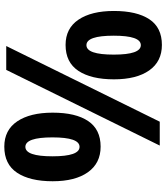

<svg xmlns="http://www.w3.org/2000/svg" viewBox="40 -804 773 893"><g transform="rotate(90 426.5 -357.5)"><path d="M189 -724Q266 -724 307.5 -665Q349 -606 349 -501Q349 -395 309.5 -335.5Q270 -276 189 -276Q112 -276 71.5 -336Q31 -396 31 -501Q31 -607 69.5 -665.5Q108 -724 189 -724ZM657 -714 305 0H194L546 -714ZM190 -626Q146 -626 146 -500Q146 -373 190 -373Q234 -373 234 -500Q234 -626 190 -626ZM662 -439Q739 -439 781 -380Q823 -321 823 -216Q823 -110 783.5 -50.5Q744 9 662 9Q585 9 544.5 -51Q504 -111 504 -216Q504 -323 543 -381Q582 -439 662 -439ZM663 -341Q619 -341 619 -215Q619 -89 663 -89Q707 -89 707 -215Q707 -341 663 -341Z"/></g></svg>

Font: Noto Sans Armenian SemiCondensed
Style: Bold
Weight: 700
Width: 4
Designer: Monotype Design Team
Foundry: Monotype Imaging Inc.
Version: Version 2.008; ttfautohint (v1.8.4.7-5d5b)